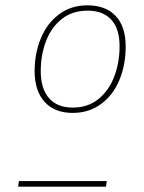

<svg xmlns="http://www.w3.org/2000/svg" viewBox="-20 -701 540 721"><path d="M452 -526Q452 -458 428.5 -401Q405 -344 359.5 -310.5Q314 -277 253 -277Q185 -277 147.5 -318.5Q110 -360 110 -434Q110 -501 133.5 -557.5Q157 -614 202 -647.5Q247 -681 308 -681Q377 -681 414.5 -641Q452 -601 452 -526ZM133 -434Q133 -368 164 -332.5Q195 -297 253 -297Q310 -297 349.5 -329Q389 -361 409 -413.5Q429 -466 429 -528Q429 -593 398 -627Q367 -661 309 -661Q252 -661 212.5 -630Q173 -599 153 -547Q133 -495 133 -434ZM48 0 51 -21H381L378 0Z"/></svg>

Font: Fira Sans Thin
Style: Italic
Weight: 250
Italic angle: -8°
Designer: Carrois Corporate & Edenspiekermann AG
Foundry: Carrois Corporate GbR & Edenspiekermann AG
Version: Version 4.203